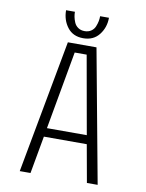

<svg xmlns="http://www.w3.org/2000/svg" viewBox="-94 -928 757 994"><g transform="rotate(10 285.0 -431.0)"><path d="M397 -862Q397 -811 367.2 -772.8Q337.5 -734.5 283.5 -734.5Q229.5 -734.5 200.5 -772.5Q171.5 -810.5 171.5 -862H218Q218 -849 220.5 -835.8Q223 -822.5 229.5 -807Q236 -791.5 250.2 -781.8Q264.5 -772 284.5 -772Q304.5 -772 318.8 -781.8Q333 -791.5 339.2 -807Q345.5 -822.5 348 -835.8Q350.5 -849 350.5 -862ZM433 0 397.5 -197.5H172L136.5 0H80L209.5 -700H360L489.5 0ZM253.5 -654 180 -243.5H389.5L316.5 -654Z"/></g></svg>

Font: League Mono Narrow UltraLight
Style: Regular
Weight: 200
Width: 3
Designer: Tyler Finck
Foundry: The League of Moveable Type / Tyler Finck
Version: Version 2.210